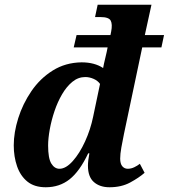

<svg xmlns="http://www.w3.org/2000/svg" viewBox="-20 -780 712 810"><path d="M173 10Q125 10 95.5 -14Q66 -38 52 -78.5Q38 -119 38 -167Q38 -221 57 -281.5Q76 -342 112.5 -395.5Q149 -449 202.5 -482.5Q256 -516 324 -517Q379 -517 415 -493Q418 -510 424.5 -536.5Q431 -563 434 -580H291L303 -632H446L449 -647Q455 -678 447 -693Q439 -708 404 -708H381L392 -760H619L591 -632H672L661 -580H580L503 -215Q497 -186 492 -158Q487 -130 487 -111Q487 -89 496 -78.5Q505 -68 519 -68Q533 -68 546.5 -74.5Q560 -81 570 -89L590 -51Q566 -30 529 -10Q492 10 442 10Q401 10 376 -12Q351 -34 351 -81Q351 -101 357 -133H352Q316 -57 273.5 -23.5Q231 10 173 10ZM231 -68Q258 -68 287 -100.5Q316 -133 339 -183.5Q362 -234 373 -288L402 -426Q392 -440 374.5 -447.5Q357 -455 340 -455Q310 -455 285.5 -435Q261 -415 242 -382.5Q223 -350 210 -311.5Q197 -273 190 -234.5Q183 -196 183 -166Q183 -112 196.5 -90Q210 -68 231 -68Z"/></svg>

Font: Noto Serif SemiCondensed
Style: Bold Italic
Weight: 700
Width: 4
Italic angle: -12°
Designer: Monotype Design Team
Foundry: Monotype Imaging Inc.
Version: Version 2.014